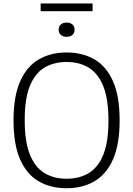

<svg xmlns="http://www.w3.org/2000/svg" viewBox="-20 -1042 744 1072"><path d="M352 9Q263 9 196.2 -29.5Q129.5 -68 92.5 -151.5Q55.5 -235 55.5 -370Q55.5 -505 92.8 -588.5Q130 -672 196.8 -710.5Q263.5 -749 352 -749Q440.5 -749 507.2 -710.5Q574 -672 611 -588.2Q648 -504.5 648 -370Q648 -235.5 610.8 -151.8Q573.5 -68 506.8 -29.5Q440 9 352 9ZM352 -44Q422 -44 474.5 -75Q527 -106 556.2 -177Q585.5 -248 585.5 -367.5Q585.5 -490 556.2 -561.8Q527 -633.5 474.5 -664.8Q422 -696 352 -696Q281.5 -696 229 -665Q176.5 -634 147.2 -563.2Q118 -492.5 118 -372.5Q118 -250 147.2 -178.2Q176.5 -106.5 229 -75.2Q281.5 -44 352 -44ZM352 -836.5Q331.5 -836.5 319.5 -847.2Q307.5 -858 307.5 -876Q307.5 -894.5 319.5 -905.2Q331.5 -916 352 -916Q372.5 -916 384.5 -905.2Q396.5 -894.5 396.5 -876Q396.5 -858 384.5 -847.2Q372.5 -836.5 352 -836.5ZM207 -979.5V-1022.5H497V-979.5Z"/></svg>

Font: Encode Sans Condensed Thin Light
Style: Regular
Weight: 300
Version: Version 3.002